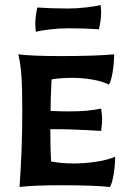

<svg xmlns="http://www.w3.org/2000/svg" viewBox="-20 -744 513 767"><path d="M69 -300Q69 -392 65.5 -441.5Q62 -491 53 -527Q108 -520 223 -520Q360 -520 436 -527Q436 -494 430 -456.5Q424 -419 415 -406Q390 -419 350 -426Q310 -433 268 -433Q223 -433 186 -427Q182 -349 182 -301Q224 -299 247 -299Q297 -299 324 -301.5Q351 -304 384 -310Q388 -284 388 -266Q388 -251 384 -221Q252 -229 181 -228Q181 -149 184 -99Q226 -91 273 -91Q319 -91 365 -98Q411 -105 440 -118Q440 -85 434 -48Q428 -11 419 3Q352 -4 228 -4Q114 -4 58 3Q69 -146 69 -300ZM121 -650Q121 -677 129 -714Q188 -710 251 -710Q287 -710 325.5 -714.5Q364 -719 382 -724Q384 -704 384 -695Q384 -663 375 -627Q318 -631 253 -631Q217 -631 179 -626.5Q141 -622 123 -617Q121 -639 121 -650Z"/></svg>

Font: Mirza SemiBold
Style: Regular
Weight: 600
Designer: Arabic design by Kourosh Beigpour, Latin design by Eduardo Tunni, engineering by Lasse Fister
Version: Version 1.0010g